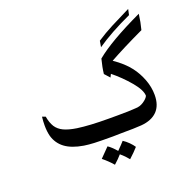

<svg xmlns="http://www.w3.org/2000/svg" viewBox="-133 -747 1039 1035"><g transform="rotate(-20 386.5 -229.5)"><path d="M92 -218Q98 -182 113 -158Q128 -135 155.5 -122Q183 -109 229 -102Q299 -92 407 -92H459Q527 -92 562 -95Q587 -95 609 -109.5Q631 -124 638 -139Q638 -172 595 -223Q552 -274 501 -315L492 -297L465 -327Q469 -364 481 -410Q564 -479 753 -568Q747 -521 736 -480Q615 -423 534 -378Q591 -339 623 -297Q650 -262 667 -217.5Q684 -173 684 -128Q684 -68 652 -35.5Q620 -3 560 2Q521 5 444 5Q428 6 397 6Q322 6 290 4.5Q258 3 232 -1Q165 -12 127.5 -40Q90 -68 77 -114Q70 -141 70 -176Q70 -200 73 -225ZM506 -503Q550 -532 596.5 -556Q643 -580 708 -612L701 -579Q581 -524 500 -468ZM493 101Q474 123 441 153Q422 129 398 109Q382 128 354 153Q328 123 298 99Q336 61 350 46Q369 58 396 89Q426 59 437 46Q453 56 468.5 71.5Q484 87 493 101Z"/></g></svg>

Font: Mirza
Style: Regular
Weight: 400
Designer: Arabic design by Kourosh Beigpour, Latin design by Eduardo Tunni, engineering by Lasse Fister
Version: Version 1.0010g